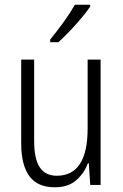

<svg xmlns="http://www.w3.org/2000/svg" viewBox="-20 -785 521 815"><path d="M407 -532V0H363L357 -92H353Q337 -49 303 -19.5Q269 10 213 10Q139 10 104.5 -37.5Q70 -85 70 -176V-532H125V-186Q125 -110 149 -74.5Q173 -39 221 -39Q352 -39 352 -240V-532ZM363 -757Q348 -735 324.5 -707Q301 -679 275 -652Q249 -625 228 -606H193V-617Q223 -654 250.5 -692Q278 -730 298 -765H363Z"/></svg>

Font: Noto Sans Lao UI Cond Light
Style: Regular
Weight: 300
Width: 3
Designer: Monotype Design Team
Foundry: Monotype Imaging Inc.
Version: Version 2.000; ttfautohint (v1.8.4.7-5d5b)